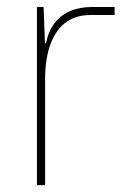

<svg xmlns="http://www.w3.org/2000/svg" viewBox="-20 -541 394 561"><path d="M110.4 -415H114.3Q121.6 -450.2 139.6 -473.6Q157.7 -497.1 185.1 -508.8Q212.4 -520.5 248 -520.5H314.9V-497.1H243.2Q204.1 -497.1 174.8 -477.3Q145.5 -457.5 128.7 -415Q111.8 -372.6 111.8 -307.6ZM111.3 -415 111.8 -336.9V0H87.9V-520.5H107.4Z"/></svg>

Font: Wand UI Pro
Style: Regular
Weight: 400
Designer: Andreas Faust
Version: Version 1.003;FEAKit 1.0